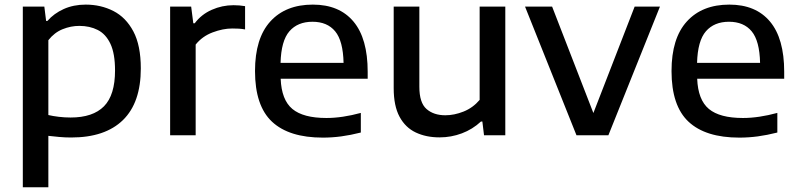

<svg xmlns="http://www.w3.org/2000/svg" viewBox="-20 -572 3376 812"><path d="M76.5 220V-544H167.5L175 -483.5H180.5Q208 -515 249.5 -533.8Q291 -552.5 342.5 -552.5Q406.5 -552.5 459.5 -525.5Q512.5 -498.5 544 -439.2Q575.5 -380 575.5 -282.5Q575.5 -138 500 -64.2Q424.5 9.5 281 9.5Q255 9.5 230.2 7.2Q205.5 5 184.5 2.5V220ZM278.5 -75Q373 -75 419.8 -122.5Q466.5 -170 466.5 -274Q466.5 -345.5 447 -386.8Q427.5 -428 393.5 -445.2Q359.5 -462.5 315.5 -462.5Q279.5 -462.5 244.8 -448.5Q210 -434.5 184.5 -402V-85.5Q203.5 -81 228.5 -78Q253.5 -75 278.5 -75Z M699.5 0V-544H788.5L797.5 -473.5H803.5Q831.5 -511 875.5 -530.5Q919.5 -550 967.5 -550Q993 -550 1016.5 -546V-447.5Q1003.5 -450 989.8 -450.8Q976 -451.5 962 -451.5Q923 -451.5 879.2 -435Q835.5 -418.5 807.5 -383.5V0Z M1345.5 10Q1202.5 10 1130.5 -57.2Q1058.5 -124.5 1058.5 -271.5Q1058.5 -410 1123.2 -481.2Q1188 -552.5 1303 -552.5Q1415 -552.5 1475 -480.8Q1535 -409 1535 -268.5V-239H1167Q1170.5 -149.5 1216.5 -111.2Q1262.5 -73 1360.5 -73Q1394 -73 1430.8 -78.5Q1467.5 -84 1506 -94.5V-11.5Q1462.5 -0.5 1423.2 4.8Q1384 10 1345.5 10ZM1301.5 -480Q1239 -480 1204 -439.8Q1169 -399.5 1166.5 -306H1433Q1431 -399 1397.5 -439.5Q1364 -480 1301.5 -480Z M1839 9Q1782 9 1738.2 -11.8Q1694.5 -32.5 1669.8 -78.2Q1645 -124 1645 -199V-544H1753.5V-205Q1753.5 -137.5 1783.8 -111Q1814 -84.5 1863.5 -84.5Q1901 -84.5 1940.5 -100.2Q1980 -116 2008.5 -149.5V-544H2117V0H2027L2020 -58H2014Q1978.5 -25 1933.2 -8Q1888 9 1839 9Z M2418 0 2200.5 -544H2315L2489.5 -94L2664 -544H2771L2553 0Z M3107 10Q2964 10 2892 -57.2Q2820 -124.5 2820 -271.5Q2820 -410 2884.8 -481.2Q2949.5 -552.5 3064.5 -552.5Q3176.5 -552.5 3236.5 -480.8Q3296.5 -409 3296.5 -268.5V-239H2928.5Q2932 -149.5 2978 -111.2Q3024 -73 3122 -73Q3155.5 -73 3192.2 -78.5Q3229 -84 3267.5 -94.5V-11.5Q3224 -0.5 3184.8 4.8Q3145.5 10 3107 10ZM3063 -480Q3000.5 -480 2965.5 -439.8Q2930.5 -399.5 2928 -306H3194.5Q3192.5 -399 3159 -439.5Q3125.5 -480 3063 -480Z"/></svg>

Font: Encode Sans SmExp Md
Style: Regular
Weight: 500
Width: 6
Designer: Multiple Designers
Foundry: Impallari Type
Version: Version 3.002; ttfautohint (v1.8.3) -l 8 -r 50 -G 200 -x 14 